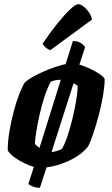

<svg xmlns="http://www.w3.org/2000/svg" viewBox="-20 -804 534 919"><path d="M221 -564Q208 -568 197.5 -578Q187 -588 184 -595Q221 -650 255.5 -692.5Q290 -735 316 -759.5Q342 -784 355 -784Q366 -784 380.5 -772.5Q395 -761 406.5 -744Q418 -727 420 -710ZM171 95Q152 95 136.5 88.5Q121 82 116 76L142 -5Q121 -11 96 -23Q71 -35 49 -51Q27 -67 17 -84Q17 -128 25.5 -177.5Q34 -227 46.5 -273.5Q59 -320 73 -355.5Q87 -391 98 -408Q110 -421 140.5 -438Q171 -455 209.5 -470.5Q248 -486 284 -495Q292 -497 294 -497Q303 -524 311.5 -552Q320 -580 329 -608Q355 -607 370 -596Q385 -585 387 -577L360 -495Q383 -488 410 -475.5Q437 -463 457.5 -449Q478 -435 481 -425Q481 -394 473.5 -349Q466 -304 453.5 -256Q441 -208 427 -166.5Q413 -125 401 -102Q366 -60 310 -34.5Q254 -9 203 -3ZM169 -96 271 -422Q270 -422 266 -422Q245 -422 223 -413Q205 -379 191.5 -336.5Q178 -294 168.5 -251Q159 -208 153.5 -172.5Q148 -137 147 -116Q153 -107 169 -96ZM227 -77Q228 -77 231 -77Q237 -77 250.5 -81Q264 -85 275 -90Q285 -104 296 -133Q307 -162 317 -198.5Q327 -235 335 -272.5Q343 -310 347.5 -342Q352 -374 352 -393Q348 -396 343 -399.5Q338 -403 332 -405Z"/></svg>

Font: Texturina ExtraBold
Style: Italic
Weight: 800
Italic angle: -11°
Designer: Guillermo Torres Carreño
Foundry: Omnibus-Type
Version: Version 1.002; ttfautohint (v1.8.3)